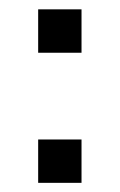

<svg xmlns="http://www.w3.org/2000/svg" viewBox="-20 -489 259 415"><path d="M62.5 -468.8H156.2V-375H62.5ZM62.5 -187.5H156.2V-93.8H62.5Z"/></svg>

Font: Michroma+
Style: Regular
Weight: 400
Designer: beogot
Foundry: beogot
Version: Version